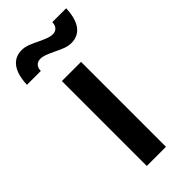

<svg xmlns="http://www.w3.org/2000/svg" viewBox="-282 -749 793 793"><g transform="rotate(-45 115.0 -352.0)"><path d="M59 -496H171V0H59ZM124 -603Q103 -613 88.5 -618.5Q74 -624 61 -624Q45 -624 36 -614Q27 -604 27 -587H-54Q-52 -644 -30 -674Q-8 -704 32 -704Q49 -704 66.5 -697.5Q84 -691 106 -680Q127 -670 141.5 -664.5Q156 -659 169 -659Q185 -659 194 -669Q203 -679 203 -696H284Q282 -639 260 -609Q238 -579 198 -579Q181 -579 163.5 -585.5Q146 -592 124 -603Z"/></g></svg>

Font: Cabin SemiBold
Style: Regular
Weight: 600
Designer: Pablo Impallari
Foundry: Pablo Impallari. http://www.impallari.com Igino Marini. http://www.ikern.com
Version: Version 2.200